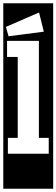

<svg xmlns="http://www.w3.org/2000/svg" viewBox="-30 -937 344 1170"><path d="M-10 213V-917H294V213ZM22 -716 237 -744 208 -861 6 -773ZM18 0H267V-97H207V-688H13V-590H78V-97H18Z"/></svg>

Font: Zilla Slab Highlight
Style: Bold
Weight: 700
Designer: Typotheque Type Foundry
Foundry: Typotheque type foundry
Version: Version 1.1; 2017; ttfautohint (v1.6)